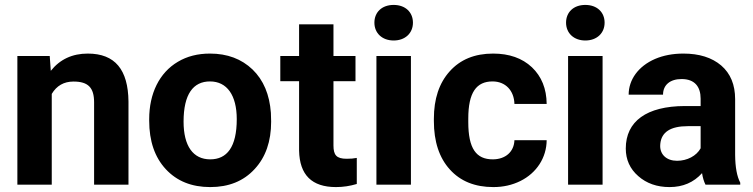

<svg xmlns="http://www.w3.org/2000/svg" viewBox="-20 -758 3091 788"><path d="M51.3 -528.3V0H192.4V-372.6C212.4 -406.2 242.2 -423.3 281.7 -423.3C342.3 -423.3 366.2 -397.9 366.2 -337.9V0H507.3V-341.3C505.9 -472.2 452.1 -538.1 340.3 -538.1C276.9 -538.1 226.1 -514.6 188.5 -467.3L184.1 -528.3Z M592.3 -262.7C592.3 -178.7 615.2 -112.3 660.6 -63.5C706.1 -14.6 766.6 9.8 842.8 9.8C918.9 9.8 979.5 -14.6 1024.9 -64C1070.3 -112.8 1092.8 -177.7 1092.8 -258.8L1091.8 -294.9C1086.4 -369.6 1061.5 -429.2 1016.6 -472.7C971.2 -516.1 913.1 -538.1 841.8 -538.1C791.5 -538.1 747.6 -526.9 710 -504.4C633.8 -459.5 592.3 -374 592.3 -269ZM733.4 -258.8C733.4 -371.6 772.9 -423.8 841.8 -423.8C911.6 -423.8 951.7 -367.2 951.7 -269C951.7 -153.8 911.1 -104 842.8 -104C772.5 -104 733.4 -158.7 733.4 -258.8Z M1207.5 -658.2V-528.3H1130.4V-424.8H1207.5V-140.1C1209.5 -40 1259.8 9.8 1358.9 9.8C1388.2 9.8 1416.5 5.4 1444.3 -2.9V-109.9C1432.1 -107.4 1418.5 -106.4 1402.8 -106.4C1360.4 -106.4 1348.6 -122.1 1348.6 -161.1V-424.8H1439V-528.3H1348.6V-658.2Z M1666.5 -528.3H1524.9V0H1666.5ZM1516.6 -665C1516.6 -622.1 1548.3 -591.8 1595.7 -591.8C1643.1 -591.8 1674.8 -622.1 1674.8 -665C1674.8 -707.5 1644 -737.8 1595.7 -737.8C1546.9 -737.8 1516.6 -707.5 1516.6 -665Z M2002.4 -104C1934.6 -104 1901.9 -147.9 1901.9 -256.8V-271.5C1901.9 -378.9 1935.5 -423.8 2001.5 -423.8C2054.7 -423.8 2089.8 -386.2 2091.3 -331.5H2223.6C2223.1 -394 2202.6 -444.3 2163.1 -481.9C2123 -519.5 2069.8 -538.1 2003.9 -538.1C1928.2 -538.1 1869.1 -513.7 1825.7 -465.3C1782.2 -417 1760.7 -352.1 1760.7 -270.5V-261.2C1760.7 -176.8 1782.7 -110.4 1826.2 -62.5C1869.6 -14.2 1929.2 9.8 2004.9 9.8C2045.4 9.8 2082 1.5 2115.7 -15.1C2182.1 -47.9 2223.1 -110.8 2223.6 -182.6H2091.3C2089.8 -135.3 2054.7 -104 2002.4 -104Z M2453.1 -528.3H2311.5V0H2453.1ZM2303.2 -665C2303.2 -622.1 2335 -591.8 2382.3 -591.8C2429.7 -591.8 2461.4 -622.1 2461.4 -665C2461.4 -707.5 2430.7 -737.8 2382.3 -737.8C2333.5 -737.8 2303.2 -707.5 2303.2 -665Z M3018.1 0V-8.3C3004.4 -34.2 2997.6 -71.8 2997.1 -122.1V-351.1C2997.1 -410.2 2978 -456.5 2939.9 -489.3C2901.4 -522 2849.6 -538.1 2784.7 -538.1C2741.7 -538.1 2703.1 -530.8 2668.5 -516.1C2599.6 -486.3 2560.1 -430.7 2560.1 -369.6H2701.2C2701.2 -409.2 2730 -433.6 2777.3 -433.6C2831.5 -433.6 2855.5 -401.9 2855.5 -353V-322.8H2790.5C2633.8 -322.3 2548.3 -260.3 2548.3 -148.4C2548.3 -103 2565.4 -64.9 2599.6 -35.2C2633.3 -5.4 2676.3 9.8 2728 9.8C2782.7 9.8 2827.1 -9.3 2861.3 -47.4C2864.3 -28.3 2869.1 -12.7 2875.5 0ZM2758.8 -98.1C2715.8 -98.1 2689.5 -123.5 2689.5 -158.7L2689.9 -167C2694.3 -215.8 2731.9 -240.2 2802.7 -240.2H2855.5V-149.4C2838.4 -118.2 2800.3 -98.1 2758.8 -98.1Z"/></svg>

Font: Shabnam
Style: Bold
Weight: 700
Foundry: DejaVu fonts team - Redesigned by Saber Rastikerdar - Based on Vazir font
Version: Version 5.0.1